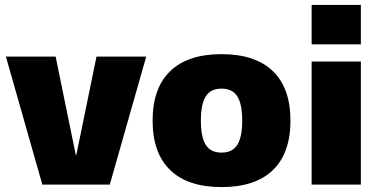

<svg xmlns="http://www.w3.org/2000/svg" viewBox="-20 -750 1545 780"><path d="M4 -520H206L288 -120H290L372 -520H574L426 0H152Z M600 -260Q600 -392 671.5 -461Q743 -530 880 -530Q1017 -530 1088.5 -461Q1160 -392 1160 -260Q1160 -128 1088.5 -59Q1017 10 880 10Q743 10 671.5 -59Q600 -128 600 -260ZM880 -130Q924 -130 944 -161.5Q964 -193 964 -260Q964 -327 944 -358.5Q924 -390 880 -390Q836 -390 816 -358.5Q796 -327 796 -260Q796 -193 816 -161.5Q836 -130 880 -130Z M1246 -730H1446V-570H1246ZM1246 -500H1446V0H1246Z"/></svg>

Font: Enso Black
Style: Regular
Weight: 900
Designer: Coji Morishita
Foundry: UNDERFOREST DESIGN
Version: Version 1.000